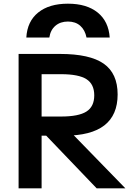

<svg xmlns="http://www.w3.org/2000/svg" viewBox="-20 -1023 733 1043"><path d="M349 -1003Q451 -1003 510.5 -955Q570 -907 576 -819H450Q442 -860 416 -883Q390 -906 349 -906Q308 -906 281 -883Q254 -860 248 -819H123Q128 -907 187.5 -955Q247 -1003 349 -1003ZM81 0V-730H306Q468 -730 543.5 -677Q619 -624 619 -510Q619 -398 547 -342Q475 -286 330 -286H143V-390H312Q407 -390 449.5 -417Q492 -444 492 -505Q492 -566 449.5 -593Q407 -620 312 -620H206V0ZM505 0 186 -333H337L661 0Z"/></svg>

Font: M PLUS 1 SemiBold
Style: Regular
Weight: 600
Designer: Coji Morishita
Foundry: UNDERFOREST DESIGN
Version: Version 1.001